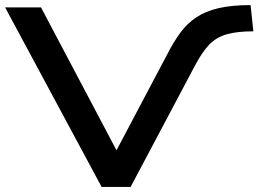

<svg xmlns="http://www.w3.org/2000/svg" viewBox="-22 -734 1015 754"><path d="M377 0 -2 -705H139L437 -141H434L636 -523Q660 -570 686.5 -606Q713 -642 749 -666Q785 -690 836.5 -702Q888 -714 962 -714L973 -611Q910 -611 869 -599.5Q828 -588 800 -559Q772 -530 744 -477L491 0Z"/></svg>

Font: Nunito Sans 7pt Expanded SemiBold
Style: Regular
Weight: 600
Width: 7
Designer: Vernon Adams
Foundry: Vernon Adams
Version: Version 3.101;gftools[0.9.27]